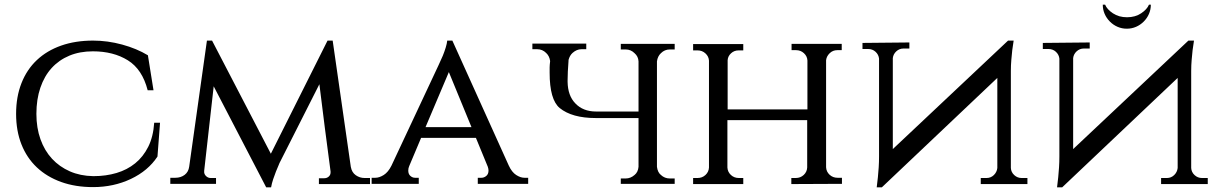

<svg xmlns="http://www.w3.org/2000/svg" viewBox="-20 -788 5234 823"><path d="M666 -262 655 -117Q615 -56 541 -21Q467 14 379 14Q303 14 242 -8Q181 -30 138 -70.5Q95 -111 72 -169Q49 -227 49 -300Q49 -373 72 -431.5Q95 -490 138 -530.5Q181 -571 242 -592.5Q303 -614 379 -614Q441 -614 503.5 -597Q566 -580 614 -551L638 -401H613Q590 -491 528 -529.5Q466 -568 378 -568Q322 -568 277.5 -549.5Q233 -531 201.5 -496.5Q170 -462 153 -412Q136 -362 136 -300Q136 -240 153.5 -191Q171 -142 203 -107.5Q235 -73 279.5 -53.5Q324 -34 379 -33H382Q434 -33 479.5 -46.5Q525 -60 559.5 -88Q594 -116 615.5 -159Q637 -202 641 -262Z M1484 -71V-72Q1488 -49 1505 -37Q1522 -25 1543 -25H1566V1H1347V-24H1370Q1381 -24 1389 -31Q1397 -38 1397 -49V-53Q1384 -150 1372.5 -239.5Q1361 -329 1349 -427L1178 -89Q1178 -88 1173.5 -78Q1169 -68 1163 -53Q1157 -38 1151 -20Q1145 -2 1142 15H1121L896 -418L855 -54H856Q855 -53 855 -52Q855 -41 863.5 -33Q872 -25 883 -25H906V0H710V-26H732Q755 -26 771.5 -38.5Q788 -51 791 -74L867 -614H889L1141 -129L1384 -614H1406Z M2161 -78Q2174 -50 2192.5 -38Q2211 -26 2228 -26H2244V0H2028V-26H2044Q2055 -26 2064.5 -34Q2074 -42 2074 -57Q2074 -64 2071 -73L2020 -197H1785L1734 -76Q1730 -67 1730 -57Q1730 -42 1739 -34Q1748 -26 1759 -26H1775V0H1573V-26H1589Q1606 -26 1625 -38Q1644 -50 1658 -78L1860 -509Q1870 -530 1878 -549Q1885 -566 1890.5 -584Q1896 -602 1897 -614H1919ZM2001 -243 1904 -479 1804 -243Z M2338 -525V-527Q2335 -548 2321 -561Q2305 -577 2283 -577H2262V-601H2493V-577H2472Q2452 -577 2434 -561Q2422 -550 2417 -531V-528Q2415 -499 2414 -481.5Q2413 -464 2413 -444V-437Q2414 -378 2446 -345Q2479 -310 2535 -310H2717V-525Q2716 -546 2700 -560Q2684 -576 2662 -576H2641V-600H2872V-576H2851Q2829 -576 2813 -560Q2799 -547 2796 -525V-73Q2799 -49 2813 -38Q2829 -23 2851 -23H2872V0H2641V-23H2662Q2683 -23 2700 -38Q2715 -50 2717 -73V-282H2534Q2432 -282 2379 -325Q2336 -361 2336 -476Q2336 -490 2336 -499Q2336 -508 2338 -525Z M3372 1V-25H3391Q3411 -25 3425 -38Q3439 -51 3440 -70V-273H3098V-70Q3099 -51 3113 -38Q3127 -25 3147 -25H3166V1H2951V-25H2970Q2990 -25 3004 -38Q3018 -51 3019 -70V-528Q3018 -546 3004 -559Q2990 -572 2970 -572H2951V-599H3166V-572H3146Q3127 -572 3113.5 -559.5Q3100 -547 3099 -530V-319H3441V-529Q3440 -547 3426 -560Q3412 -573 3392 -573H3373V-600H3588V-573H3569Q3550 -573 3536.5 -560Q3523 -547 3521 -530V-71Q3522 -52 3536 -39Q3550 -26 3570 -26H3589V0Z M3878 -606V-580H3853Q3835 -580 3822 -568Q3809 -556 3807 -539V-149L4301 -614H4325Q4322 -594 4319 -573Q4317 -555 4315 -531.5Q4313 -508 4313 -484V-68Q4314 -50 4327.5 -37.5Q4341 -25 4359 -25H4384V1H4184V-25H4209Q4227 -25 4240 -37.5Q4253 -50 4255 -68V-454L3760 15H3738Q3741 -6 3743 -28Q3745 -47 3746.5 -70.5Q3748 -94 3748 -117V-537Q3746 -554 3733 -566Q3720 -578 3701 -578H3677V-604Z M4651 -606V-580H4626Q4608 -580 4595 -568Q4582 -556 4580 -539V-149L5074 -614H5098Q5095 -594 5092 -573Q5090 -555 5088 -531.5Q5086 -508 5086 -484V-68Q5087 -50 5100.5 -37.5Q5114 -25 5132 -25H5157V1H4957V-25H4982Q5000 -25 5013 -37.5Q5026 -50 5028 -68V-454L4533 15H4511Q4514 -6 4516 -28Q4518 -47 4519.5 -70.5Q4521 -94 4521 -117V-537Q4519 -554 4506 -566Q4493 -578 4474 -578H4450V-604ZM4913 -768Q4913 -747 4905 -728.5Q4897 -710 4882.5 -695.5Q4868 -681 4849.5 -673Q4831 -665 4810 -665Q4789 -665 4770.5 -673Q4752 -681 4737.5 -695.5Q4723 -710 4715 -728.5Q4707 -747 4707 -768H4717Q4725 -748 4750.5 -731Q4776 -714 4811 -714Q4846 -714 4871.5 -731Q4897 -748 4905 -768Z"/></svg>

Font: Constantine
Style: Regular
Weight: 400
Designer: Dukom Design
Version: Version 1.001;PS 001.001;hotconv 1.0.56;makeotf.lib2.0.21325